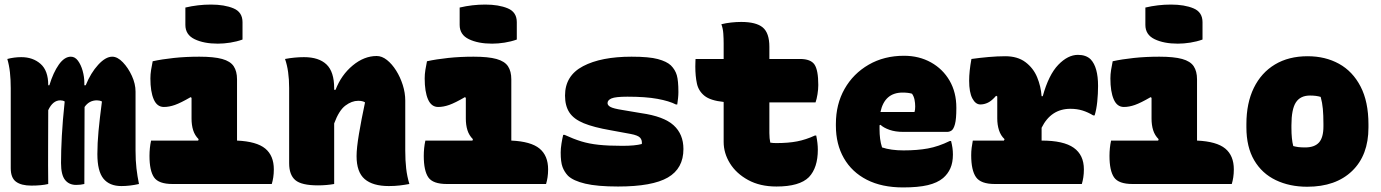

<svg xmlns="http://www.w3.org/2000/svg" viewBox="-20 -805 6040 840"><path d="M191 0Q162 7 117 7Q73 7 50 -10Q27 -27 27 -69V-419Q27 -457 23.5 -488.5Q20 -520 12 -547Q42 -555 73 -555Q124 -555 157.5 -525.5Q191 -496 191 -433V-432H196Q213 -488 237.5 -522.5Q262 -557 290 -557Q308 -557 321 -539.5Q334 -522 341.5 -495.5Q349 -469 349 -442Q349 -437 349 -432H355Q377 -486 409.5 -521.5Q442 -557 471 -557Q494 -557 517.5 -532.5Q541 -508 557 -473Q573 -438 573 -404V-146Q573 -103 577 -68.5Q581 -34 588 0Q548 9 511 9Q459 9 432.5 -23.5Q406 -56 406 -131Q406 -178 411 -231.5Q416 -285 426 -361Q416 -366 404 -366Q370 -366 350 -337Q350 -168 349 0Q333 4 313 4Q282 4 264.5 -18Q247 -40 247 -92Q247 -145 250.5 -210.5Q254 -276 263 -361Q255 -366 244 -366Q211 -366 191 -323Q191 -242 190.5 -161.5Q190 -81 191 0Z M641 -190H847L849 -196Q832 -213 825 -235.5Q818 -258 818 -286V-377L814 -380Q771 -355 745.5 -346Q720 -337 697 -337Q667 -337 652.5 -370.5Q638 -404 638 -462Q638 -480 641 -499Q644 -518 648 -537Q689 -546 741 -551.5Q793 -557 852 -557Q916 -557 952 -547Q988 -537 1002.5 -515Q1017 -493 1017 -458V-190Q1103 -186 1140.5 -155Q1178 -124 1178 -64Q1178 -45 1175.5 -29Q1173 -13 1169 0H735Q674 0 654 -29Q634 -58 634 -123Q634 -158 641 -190ZM791 -772Q846 -785 903 -785Q962 -785 1001.5 -768.5Q1041 -752 1041 -708V-632Q1016 -623 987.5 -618.5Q959 -614 933 -614Q872 -614 831.5 -633.5Q791 -653 791 -696Z M1442 0Q1408 6 1371 6Q1299 6 1272 -17Q1245 -40 1245 -91V-420Q1245 -496 1227 -547Q1248 -551 1269 -553Q1290 -555 1310 -555Q1375 -555 1408.5 -523Q1442 -491 1442 -419V-412H1448Q1473 -477 1523 -518.5Q1573 -560 1628 -560Q1651 -560 1673 -542.5Q1695 -525 1713 -496.5Q1731 -468 1742 -433.5Q1753 -399 1753 -365V-146Q1753 -103 1757 -68Q1761 -33 1771 0Q1749 4 1728 6.5Q1707 9 1681 9Q1611 9 1575.5 -21.5Q1540 -52 1540 -122Q1540 -157 1550.5 -219.5Q1561 -282 1577 -357Q1567 -364 1547 -364Q1519 -364 1491 -343Q1463 -322 1442 -265Z M1841 -190H2047L2049 -196Q2032 -213 2025 -235.5Q2018 -258 2018 -286V-377L2014 -380Q1971 -355 1945.5 -346Q1920 -337 1897 -337Q1867 -337 1852.5 -370.5Q1838 -404 1838 -462Q1838 -480 1841 -499Q1844 -518 1848 -537Q1889 -546 1941 -551.5Q1993 -557 2052 -557Q2116 -557 2152 -547Q2188 -537 2202.5 -515Q2217 -493 2217 -458V-190Q2303 -186 2340.5 -155Q2378 -124 2378 -64Q2378 -45 2375.5 -29Q2373 -13 2369 0H1935Q1874 0 1854 -29Q1834 -58 1834 -123Q1834 -158 1841 -190ZM1991 -772Q2046 -785 2103 -785Q2162 -785 2201.5 -768.5Q2241 -752 2241 -708V-632Q2216 -623 2187.5 -618.5Q2159 -614 2133 -614Q2072 -614 2031.5 -633.5Q1991 -653 1991 -696Z M2703 -167Q2731 -167 2752 -169Q2773 -171 2788 -175Q2790 -192 2780.5 -202.5Q2771 -213 2739 -219L2652 -235Q2577 -248 2533.5 -266Q2490 -284 2471 -313Q2452 -342 2452 -387Q2452 -474 2531 -515.5Q2610 -557 2743 -557Q2820 -557 2858.5 -546.5Q2897 -536 2915 -519Q2934 -500 2941 -476Q2948 -452 2948 -402Q2948 -389 2946.5 -375.5Q2945 -362 2943 -348H2937Q2908 -363 2856.5 -372.5Q2805 -382 2725 -382Q2673 -382 2655.5 -374.5Q2638 -367 2638 -354Q2638 -344 2651 -337Q2664 -330 2702 -324L2785 -310Q2884 -296 2927 -257Q2970 -218 2970 -153Q2970 -68 2902 -28.5Q2834 11 2684 11Q2593 11 2540.5 -1.5Q2488 -14 2465 -36Q2449 -53 2441 -74.5Q2433 -96 2433 -138Q2433 -155 2436.5 -177Q2440 -199 2444 -215H2450Q2489 -197 2523 -186.5Q2557 -176 2599.5 -171.5Q2642 -167 2703 -167Z M3023 -547H3146V-615Q3146 -636 3144.5 -658Q3143 -680 3136 -699Q3156 -704 3178.5 -706.5Q3201 -709 3223 -709Q3288 -709 3317 -685Q3346 -661 3346 -600V-547H3480Q3527 -547 3543.5 -522.5Q3560 -498 3560 -433Q3560 -414 3556.5 -392.5Q3553 -371 3548 -357H3346V-223Q3346 -211 3347 -200.5Q3348 -190 3350 -181Q3356 -180 3362.5 -179.5Q3369 -179 3376 -179Q3429 -179 3467.5 -186.5Q3506 -194 3545 -212H3551Q3558 -178 3558 -150Q3558 -71 3519 -30Q3478 11 3377 11Q3305 11 3253 -17.5Q3201 -46 3173.5 -90.5Q3146 -135 3146 -184V-359Q3088 -365 3062 -386Q3036 -407 3029 -439.5Q3022 -472 3022 -514Q3022 -528 3022.5 -535Q3023 -542 3023 -547Z M3935 -561Q4001 -561 4053 -532Q4105 -503 4134.5 -452Q4164 -401 4164 -334V-331Q4164 -284 4158 -262Q4152 -240 4143 -234Q4134 -228 4124 -228H3932Q3897 -228 3871.5 -237Q3846 -246 3832 -259L3828 -257V-240Q3828 -218 3830.5 -198Q3833 -178 3839 -160Q3878 -147 3933 -147Q3993 -147 4039.5 -155.5Q4086 -164 4135 -188H4141Q4145 -172 4147 -158Q4149 -144 4149 -129Q4149 -94 4138 -69Q4127 -44 4106 -26Q4081 -5 4039 5Q3997 15 3931 15Q3838 15 3772.5 -18.5Q3707 -52 3672 -113Q3637 -174 3637 -255V-263Q3637 -349 3675 -416Q3713 -483 3780.5 -522Q3848 -561 3935 -561ZM3929 -400Q3850 -400 3832 -315H3981Q3984 -324 3984 -339Q3984 -354 3981 -369Q3978 -384 3970 -395Q3954 -400 3929 -400Z M4236 -190H4372L4375 -196Q4358 -212 4350.5 -235.5Q4343 -259 4343 -287V-383L4338 -386Q4319 -364 4302.5 -356Q4286 -348 4269 -348Q4248 -348 4234 -374.5Q4220 -401 4220 -452Q4220 -493 4230 -547Q4265 -552 4304.5 -555.5Q4344 -559 4378 -559Q4432 -559 4466.5 -533Q4501 -507 4517.5 -467Q4534 -427 4537 -384H4542Q4568 -478 4610 -521.5Q4652 -565 4696 -565Q4732 -565 4752 -545Q4784 -511 4784 -429Q4784 -395 4780.5 -360.5Q4777 -326 4769 -300H4763Q4740 -314 4716 -321.5Q4692 -329 4663 -329Q4578 -329 4537 -246V-190Q4633 -190 4677.5 -158.5Q4722 -127 4722 -64Q4722 -45 4719.5 -29Q4717 -13 4713 0H4332Q4271 0 4250 -30Q4229 -60 4229 -126Q4229 -143 4231 -158.5Q4233 -174 4236 -190Z M4841 -190H5047L5049 -196Q5032 -213 5025 -235.5Q5018 -258 5018 -286V-377L5014 -380Q4971 -355 4945.5 -346Q4920 -337 4897 -337Q4867 -337 4852.5 -370.5Q4838 -404 4838 -462Q4838 -480 4841 -499Q4844 -518 4848 -537Q4889 -546 4941 -551.5Q4993 -557 5052 -557Q5116 -557 5152 -547Q5188 -537 5202.5 -515Q5217 -493 5217 -458V-190Q5303 -186 5340.5 -155Q5378 -124 5378 -64Q5378 -45 5375.5 -29Q5373 -13 5369 0H4935Q4874 0 4854 -29Q4834 -58 4834 -123Q4834 -158 4841 -190ZM4991 -772Q5046 -785 5103 -785Q5162 -785 5201.5 -768.5Q5241 -752 5241 -708V-632Q5216 -623 5187.5 -618.5Q5159 -614 5133 -614Q5072 -614 5031.5 -633.5Q4991 -653 4991 -696Z M5701 -559Q5778 -559 5838 -526Q5898 -493 5932.5 -426.5Q5967 -360 5967 -261V-247Q5967 -126 5895.5 -57Q5824 12 5699 12Q5622 12 5561.5 -17Q5501 -46 5467 -104Q5433 -162 5433 -248V-262Q5433 -354 5465.5 -420.5Q5498 -487 5558 -523Q5618 -559 5701 -559ZM5711 -387Q5669 -387 5649.5 -357Q5630 -327 5630 -257V-246Q5630 -221 5632 -201Q5634 -181 5638 -166Q5649 -163 5660.5 -161.5Q5672 -160 5690 -160Q5731 -160 5750.5 -181.5Q5770 -203 5770 -252V-263Q5770 -301 5767.5 -328.5Q5765 -356 5758 -381Q5739 -387 5711 -387Z"/></svg>

Font: Recursive Mn Csl St Blk
Style: Regular
Weight: 900
Monospace: yes
Version: Version 1.079;hotconv 1.0.112;makeotfexe 2.5.65598; ttfautoh